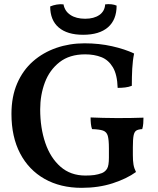

<svg xmlns="http://www.w3.org/2000/svg" viewBox="-20 -893 761 922"><path d="M372 9Q270 9 194 -34Q118 -77 76.5 -156.5Q35 -236 35 -346Q35 -429 62.5 -492.5Q90 -556 138.5 -598.5Q187 -641 250.5 -663Q314 -685 386 -685Q456 -685 518 -671Q580 -657 624 -636Q617 -602 615 -563Q613 -524 613 -481Q598 -475 580.5 -473Q563 -471 545 -471Q543 -535 522 -570Q501 -605 467 -618.5Q433 -632 389 -632Q314 -632 266 -594.5Q218 -557 195.5 -497Q173 -437 173 -368Q173 -279 197.5 -207Q222 -135 270.5 -92.5Q319 -50 390 -50Q415 -50 433 -52.5Q451 -55 470 -62Q486 -69 494.5 -83.5Q503 -98 503 -136V-181Q503 -222 497.5 -241Q492 -260 474.5 -266Q457 -272 422 -273Q418 -284 416.5 -298.5Q415 -313 415 -329Q438 -328 474.5 -327Q511 -326 543 -326Q574 -326 611 -326.5Q648 -327 669 -328Q669 -316 668 -301Q667 -286 663 -273Q644 -272 634.5 -266Q625 -260 621.5 -242Q618 -224 618 -186V-148Q618 -121 621 -103Q624 -85 633 -67Q589 -35 521.5 -13Q454 9 372 9ZM540 -866Q540 -798 498.5 -762Q457 -726 379 -726Q303 -726 262 -761Q221 -796 221 -862Q235 -868 252 -871Q269 -874 285 -872Q291 -839 318.5 -821Q346 -803 389 -803Q431 -803 457 -821Q483 -839 485 -872Q500 -874 514.5 -872.5Q529 -871 540 -866Z"/></svg>

Font: Vollkorn SemiBold
Style: Regular
Weight: 600
Designer: Friedrich Althausen
Foundry: Friedrich Althausen
Version: Version 5.000